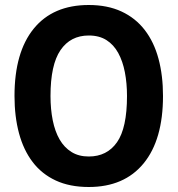

<svg xmlns="http://www.w3.org/2000/svg" viewBox="-20 -734 710 768"><path d="M38 -350Q38 -525 115 -619.5Q192 -714 335 -714Q410 -714 466 -688Q522 -662 559 -614Q596 -566 614 -499Q632 -432 632 -350Q632 -175 554.5 -80.5Q477 14 335 14Q259 14 203 -12Q147 -38 110.5 -86Q74 -134 56 -201Q38 -268 38 -350ZM182 -350Q182 -297 191 -252.5Q200 -208 218.5 -176Q237 -144 266 -126Q295 -108 335 -108Q408 -108 448 -165Q488 -222 488 -350Q488 -401 479.5 -445Q471 -489 453 -522Q435 -555 406 -573.5Q377 -592 335 -592Q262 -592 222 -533.5Q182 -475 182 -350Z"/></svg>

Font: PT Sans
Style: Bold
Weight: 700
Version: Version 2.003W OFL; ttfautohint (v1.6)